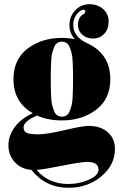

<svg xmlns="http://www.w3.org/2000/svg" viewBox="-20 -668 583 912"><path d="M44 -292Q44 -386 111 -437Q178 -488 274 -488Q305 -488 335 -482Q310 -510 310 -550Q310 -590 337.5 -619Q365 -648 404.5 -648Q444 -648 470 -625Q496 -602 496 -566Q496 -530 475 -507.5Q454 -485 422.5 -485Q391 -485 370.5 -503.5Q350 -522 350 -551Q350 -580 370 -597Q385 -604 385 -613Q385 -622 376 -622Q370 -622 361 -616Q328 -591 328 -549Q328 -496 389 -465Q504 -415 504 -292Q504 -198 437 -147Q370 -96 274 -96Q208 -96 156 -119Q92 -92 92 -63Q92 -43 108 -36.5Q124 -30 163 -30Q202 -30 287.5 -50Q373 -70 400 -70Q458 -70 492 -40Q526 -10 526 39Q526 116 461 170Q396 224 305 224Q197 224 129 139Q80 135 50 102Q20 69 20 22.5Q20 -24 50.5 -65Q81 -106 136 -130Q44 -182 44 -292ZM251.5 -120.5Q261 -114 274 -114Q287 -114 296.5 -120.5Q306 -127 311.5 -141.5Q317 -156 320.5 -169.5Q324 -183 325 -208Q326 -233 326.5 -248Q327 -263 327 -292Q327 -321 326.5 -336Q326 -351 325 -376Q324 -401 320.5 -414.5Q317 -428 311.5 -442.5Q306 -457 296.5 -463.5Q287 -470 274 -470Q261 -470 251.5 -463.5Q242 -457 236.5 -442.5Q231 -428 227.5 -414.5Q224 -401 223 -376Q222 -351 221.5 -336Q221 -321 221 -292Q221 -263 221.5 -248Q222 -233 223 -208Q224 -183 227.5 -169.5Q231 -156 236.5 -141.5Q242 -127 251.5 -120.5ZM394 101Q366 101 276 119Q186 137 154 139Q210 206 305 206Q357 206 402.5 185.5Q448 165 448 138Q448 101 394 101Z"/></svg>

Font: Elsie Black
Style: Regular
Weight: 900
Designer: Alejandro Inler
Foundry: Alejandro Inler
Version: 1.002